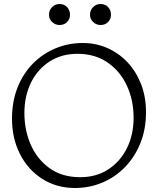

<svg xmlns="http://www.w3.org/2000/svg" viewBox="-20 -1005 790 960"><path d="M355 -65Q263 -65 191.5 -110.5Q120 -156 80 -234.5Q40 -313 40 -412Q40 -498 68 -568Q96 -638 145 -687.5Q194 -737 258 -763.5Q322 -790 394 -790Q460 -790 517.5 -764.5Q575 -739 618 -693Q661 -647 685.5 -584Q710 -521 710 -444Q710 -359 682 -289.5Q654 -220 605 -169.5Q556 -119 491.5 -92Q427 -65 355 -65ZM381 -119Q462 -119 522 -158.5Q582 -198 615 -265Q648 -332 648 -416Q648 -504 614.5 -576.5Q581 -649 518 -692.5Q455 -736 367 -736Q288 -736 228 -697.5Q168 -659 135 -592Q102 -525 102 -440Q102 -354 134 -281Q166 -208 228.5 -163.5Q291 -119 381 -119ZM278 -880Q256 -880 240.5 -895Q225 -910 225 -931Q225 -954 240.5 -969.5Q256 -985 278 -985Q301 -985 315.5 -969.5Q330 -954 330 -931Q330 -910 315.5 -895Q301 -880 278 -880ZM483 -880Q461 -880 445.5 -895Q430 -910 430 -931Q430 -954 445.5 -969.5Q461 -985 483 -985Q506 -985 520.5 -969.5Q535 -954 535 -931Q535 -910 520.5 -895Q506 -880 483 -880Z"/></svg>

Font: Gowun Batang
Style: Regular
Weight: 400
Designer: Yanghee Ryu
Foundry: Yanghee Ryu
Version: Version 2.000